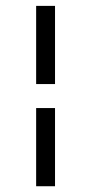

<svg xmlns="http://www.w3.org/2000/svg" viewBox="-20 -690 312 656"><path d="M103.5 -402.8V-669.9H168V-402.8ZM103.5 -53.7V-320.8H168V-53.7Z"/></svg>

Font: Elstob
Style: Regular
Weight: 400
Designer: Peter S. Baker
Version: Version 1.015